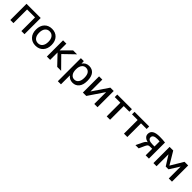

<svg xmlns="http://www.w3.org/2000/svg" viewBox="488 -2334 4358 4358"><g transform="rotate(45 2666.5 -155.0)"><path d="M72 -520H527V0H427V-438H172V0H72Z M704.5 -457Q773 -530 886 -530Q999 -530 1067.5 -457Q1136 -384 1136 -260Q1136 -136 1067.5 -63Q999 10 886 10Q773 10 704.5 -63Q636 -136 636 -260Q636 -384 704.5 -457ZM778 -120Q818 -70 886 -70Q954 -70 994 -120Q1034 -170 1034 -260Q1034 -350 994 -400Q954 -450 886 -450Q818 -450 778 -400Q738 -350 738 -260Q738 -170 778 -120Z M1353 -306 1568 -520H1694L1436 -271L1703 0H1577L1353 -235H1351V0H1245V-520H1351V-306Z M1916 -445Q1974 -530 2077 -530Q2176 -530 2231.5 -461.5Q2287 -393 2287 -260Q2287 -129 2229.5 -59.5Q2172 10 2077 10Q1977 10 1919 -65H1917V220H1817V-520H1912L1914 -445ZM2189 -260Q2189 -355 2153 -402.5Q2117 -450 2052 -450Q1993 -450 1955 -400.5Q1917 -351 1917 -265V-255Q1917 -168 1955 -119Q1993 -70 2052 -70Q2114 -70 2151.5 -119Q2189 -168 2189 -260Z M2505 -520V-142H2507L2763 -520H2871V0H2767V-378H2765L2510 0H2401V-520Z M3455 -439H3274V0H3166V-439H2985V-520H3455Z M4009 -439H3828V0H3720V-439H3539V-520H4009Z M4237 -241V-243Q4179 -257 4142 -291Q4105 -325 4105 -378Q4105 -527 4344 -527Q4436 -527 4521 -516V0H4416V-210H4361Q4314 -210 4296 -198.5Q4278 -187 4255 -140L4192 0H4088L4158 -146Q4180 -191 4197 -211Q4214 -231 4237 -241ZM4416 -284V-447Q4387 -451 4348 -451Q4205 -451 4205 -368Q4205 -284 4357 -284Z M5157 -380 5007 -142H4918L4768 -380H4766V0H4665V-520H4781L4962 -217H4963L5144 -520H5261V0H5158V-380Z"/></g></svg>

Font: M PLUS 1p Medium
Style: Regular
Weight: 500
Version: Version 1.062